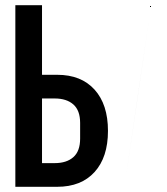

<svg xmlns="http://www.w3.org/2000/svg" viewBox="-20 -718 640 738"><path d="M39 0V-698H141.5V-430.5H200Q292 -430.5 343.5 -373.5Q395 -316.5 395 -215Q395 -113.5 343.5 -56.8Q292 0 200 0ZM458.5 0 515.5 -388 561 -698 504 -310ZM141.5 -91H190Q236 -91 262 -114Q288 -137 288 -185V-245.5Q288 -293.5 262 -316.5Q236 -339.5 190 -339.5H141.5Z"/></svg>

Font: Lilex Medium
Style: Regular
Weight: 500
Designer: Mike Abbink, Paul van der Laan, Pieter van Rosmalen, Mikhael Khrustik
Foundry: Mikhael Khrustik
Version: Version 1.100